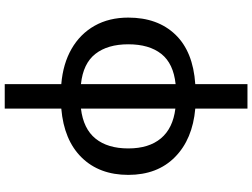

<svg xmlns="http://www.w3.org/2000/svg" viewBox="-144 -656 1040 791"><g transform="rotate(90 375.5 -260.0)"><path d="M326 240V7Q242 0 180.5 -35.5Q119 -71 85.5 -130.5Q52 -190 52 -269Q52 -390 122 -463Q192 -536 326 -545V-760H427V-545Q553 -534 626.5 -461.5Q700 -389 700 -269Q700 -150 628.5 -77Q557 -4 427 7V240ZM326 -74V-464Q241 -455 201.5 -405Q162 -355 162 -269Q162 -184 201.5 -133.5Q241 -83 326 -74ZM427 -74Q510 -84 550.5 -134Q591 -184 591 -269Q591 -354 549.5 -403.5Q508 -453 427 -463Z"/></g></svg>

Font: Noto Sans Medium
Style: Regular
Weight: 500
Designer: Monotype Design Team
Foundry: Monotype Imaging Inc.
Version: Version 2.007